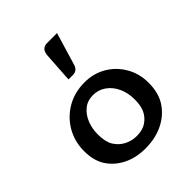

<svg xmlns="http://www.w3.org/2000/svg" viewBox="-195 -798 919 919"><g transform="rotate(-45 264.5 -339.0)"><path d="M253.9 6.8Q191.4 6.8 142.6 -17.3Q93.8 -41.5 65.4 -84.2Q37.1 -127 37.1 -192.4Q37.1 -256.8 67.6 -309.6Q98.1 -362.3 151.1 -393.1Q204.1 -423.8 271 -423.8Q333 -423.8 381.8 -394.8Q430.7 -365.7 459 -315.9Q487.3 -266.1 487.3 -206.1Q487.3 -136.2 457 -90.6Q426.8 -44.9 374.3 -19Q321.8 6.8 253.9 6.8ZM268.1 -64.9Q307.1 -64.9 332.8 -82.5Q358.4 -100.1 371.1 -127Q383.8 -153.8 383.8 -195.3Q383.8 -241.2 367.2 -276.4Q350.6 -311.5 321.8 -331.8Q293 -352.1 256.8 -352.1Q218.8 -352.1 192.6 -330.3Q166.5 -308.6 153.3 -274.7Q140.1 -240.7 140.1 -203.1Q140.1 -152.3 157.2 -124.3Q174.3 -96.2 203.4 -80.6Q232.4 -64.9 268.1 -64.9ZM256.8 -487.8H227.1L236.8 -638.7Q239.7 -683.6 277.8 -683.6H345.2L295.9 -519Q286.6 -487.8 256.8 -487.8Z"/></g></svg>

Font: Bainsley
Style: Regular
Weight: 400
Designer: Paul James MIller
Foundry: High-Logic / Made with FontCreator
Version: Version 1.411;March 28, 2021;FontCreator 13.0.0.2683 64-bit